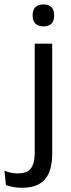

<svg xmlns="http://www.w3.org/2000/svg" viewBox="-80 -690 328 888"><path d="M80.5 -66.5V-488H161.5V-66.5ZM121 -568Q96 -568 83.5 -581.2Q71 -594.5 71 -617.5V-620Q71 -643.5 83.5 -656.5Q96 -669.5 121 -669.5Q146 -669.5 158.2 -656.5Q170.5 -643.5 170.5 -620V-617.5Q170.5 -594 158.2 -581Q146 -568 121 -568ZM20.5 178.5Q-0.5 178.5 -19.8 174.8Q-39 171 -52.5 166L-59.5 99Q-45.5 105.5 -30.2 108.8Q-15 112 2 112Q47 112 63.8 87.8Q80.5 63.5 80.5 18V-136.5H161.5V22Q161.5 71 147.8 106Q134 141 103.2 159.8Q72.5 178.5 20.5 178.5Z"/></svg>

Font: Anek Odia
Style: Regular
Weight: 400
Designer: Yesha Goshar & Mahesh Sahu (Odia), Yesha Goshar (Latin)
Foundry: Ek Type
Version: Version 1.003